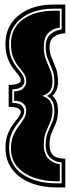

<svg xmlns="http://www.w3.org/2000/svg" viewBox="-20 -694 306 841"><path d="M229 127Q164 127 113 106.5Q62 86 33 47Q4 8 4 -47Q4 -81 14 -106.5Q24 -132 37.5 -150Q51 -168 61 -181Q71 -194 71 -203Q71 -226 18 -226V-322Q42 -322 56.5 -327.5Q71 -333 71 -342Q71 -353 61 -365Q51 -377 37.5 -394.5Q24 -412 14 -438Q4 -464 4 -501Q4 -556 31.5 -594.5Q59 -633 106 -653.5Q153 -674 213 -674H266V-548Q238 -548 217.5 -533.5Q197 -519 197 -487Q197 -462 206.5 -440.5Q216 -419 225 -395Q234 -371 234 -336Q234 -295 209 -274Q234 -256 234 -210Q234 -177 225 -155.5Q216 -134 206.5 -113Q197 -92 197 -60Q197 -29 213 -14Q229 1 266 1V127ZM229 109H250V17Q225 17 202.5 -1Q180 -19 180 -60Q180 -92 189.5 -114Q199 -136 208.5 -158Q218 -180 218 -210Q218 -233 210 -249.5Q202 -266 185 -274Q202 -280 210 -297Q218 -314 218 -336Q218 -367 208.5 -390Q199 -413 189.5 -436Q180 -459 180 -487Q180 -526 201 -544Q222 -562 250 -565V-656H214Q159 -656 115 -637.5Q71 -619 45.5 -584.5Q20 -550 20 -501Q20 -464 30 -440Q40 -416 53.5 -399.5Q67 -383 77 -369Q87 -355 87 -337Q87 -324 73.5 -313.5Q60 -303 34 -303V-243Q64 -243 75 -232Q86 -221 86 -207Q86 -192 76 -178Q66 -164 53 -147Q40 -130 30 -106Q20 -82 20 -47Q20 29 78 69Q136 109 229 109ZM228 100Q174 100 128.5 84Q83 68 55.5 36Q28 4 28 -45Q28 -77 38 -100Q48 -123 61.5 -140.5Q75 -158 85 -174.5Q95 -191 95 -210Q95 -230 80 -242Q65 -254 42 -252V-294Q70 -294 82.5 -307.5Q95 -321 95 -337Q95 -357 85 -371.5Q75 -386 61.5 -402Q48 -418 38 -442Q28 -466 28 -503Q28 -571 80.5 -609Q133 -647 214 -647H242V-573Q211 -569 191.5 -549.5Q172 -530 172 -487Q172 -456 181.5 -432.5Q191 -409 200.5 -386.5Q210 -364 210 -335Q210 -286 164 -274Q210 -261 210 -210Q210 -183 200.5 -161.5Q191 -140 181.5 -116.5Q172 -93 172 -60Q172 -17 194 3Q216 23 242 25V100Z"/></svg>

Font: Alumni Sans Collegiate One
Style: Regular
Weight: 400
Designer: Robert E. Leuschke
Foundry: Robert E. Leuschke
Version: Version 1.100